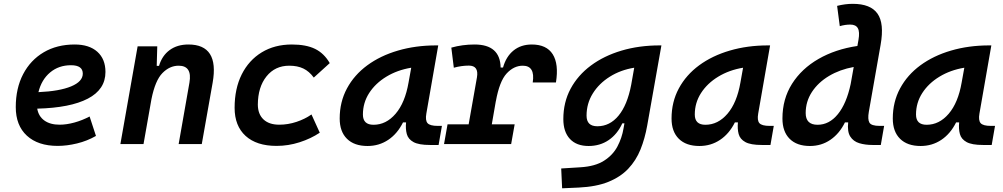

<svg xmlns="http://www.w3.org/2000/svg" viewBox="-20 -763 5313 1017"><path d="M295.9 -102.5Q332.5 -102.5 374.3 -114Q416 -125.5 454.6 -146L488.3 -43Q441.4 -16.1 387.9 -3.2Q334.5 9.8 285.6 9.8Q181.2 9.8 122.3 -44.4Q63.5 -98.6 63.5 -195.8Q63.5 -295.4 102.5 -370.1Q141.6 -444.8 211.7 -486.1Q281.7 -527.3 375.5 -527.3Q452.6 -527.3 495.6 -488.8Q538.6 -450.2 538.6 -381.8Q538.6 -289.1 445.3 -240.5Q352.1 -191.9 177.2 -187.5Q184.1 -147 214.8 -124.8Q245.6 -102.5 295.9 -102.5ZM183.6 -274.9Q294.9 -279.8 356.7 -305.4Q418.5 -331.1 418.5 -373Q418.5 -417.5 356 -417.5Q291 -417.5 245.4 -379.2Q199.7 -340.8 183.6 -274.9Z M617.7 0 709 -517.6H813L810.1 -414.1H822.3Q838.4 -468.3 878.7 -497.8Q918.9 -527.3 978 -527.3Q1142.1 -527.3 1106.4 -325.2L1048.8 0H926.3L983.4 -325.2Q999 -415 926.3 -415Q878.9 -415 840.6 -376.2Q802.2 -337.4 782.2 -237.8L740.2 0Z M1459 -102.5Q1505.4 -102.5 1550.3 -117.4Q1595.2 -132.3 1629.9 -156.7L1673.8 -60.1Q1627 -28.8 1567.1 -9.5Q1507.3 9.8 1444.8 9.8Q1338.9 9.8 1280.8 -43.2Q1222.7 -96.2 1222.7 -191.9Q1222.7 -293.5 1260.3 -368.7Q1297.9 -443.8 1366.2 -485.6Q1434.6 -527.3 1525.9 -527.3Q1601.6 -527.3 1649.2 -503.9Q1696.8 -480.5 1726.6 -428.7L1642.1 -352.1Q1617.7 -385.3 1586.7 -400.1Q1555.7 -415 1512.2 -415Q1437 -415 1391.6 -358.4Q1346.2 -301.8 1345.7 -208.5Q1346.2 -158.2 1375.7 -130.4Q1405.3 -102.5 1459 -102.5Z M1926.8 10.3Q1856.4 10.3 1817.9 -27.8Q1779.3 -65.9 1779.3 -135.3Q1779.3 -223.1 1817.9 -294.7Q1856.4 -366.2 1925.5 -417Q1994.6 -467.8 2087.9 -495.1Q2181.2 -522.5 2290 -522.5H2301.3L2238.3 -161.6Q2231.9 -125.5 2244.6 -110.8Q2257.3 -96.2 2298.8 -96.2H2320.8L2303.2 4.9H2257.3Q2198.2 4.9 2170.2 -10.5Q2142.1 -25.9 2134.8 -53Q2127.4 -80.1 2130.9 -114.7H2114.7Q2085 -54.7 2036.4 -22.2Q1987.8 10.3 1926.8 10.3ZM1958.5 -102.1Q2025.4 -102.1 2075.4 -160.4Q2125.5 -218.8 2144 -325.7L2158.2 -404.3Q2084.5 -392.1 2026.6 -356.9Q1968.8 -321.8 1935.5 -270.3Q1902.3 -218.8 1902.3 -156.2Q1902.3 -102.1 1958.5 -102.1Z M2332 0 2350.6 -104.5H2462.4L2506.3 -353Q2517.1 -415.5 2463.4 -415.5Q2424.8 -415.5 2383.8 -404.3L2370.6 -510.7Q2429.2 -527.3 2493.7 -527.3Q2629.4 -527.3 2631.8 -405.3H2644.5Q2660.6 -463.4 2700 -495.4Q2739.3 -527.3 2796.9 -527.3Q2875 -527.3 2907.7 -475.6Q2940.4 -423.8 2924.8 -326.2H2801.8Q2815.4 -415 2749 -415Q2701.7 -415 2663.6 -373.8Q2625.5 -332.5 2606.4 -226.1V-227.5L2585 -104.5H2706.1L2687.5 0Z M2957.5 234.4 2952.6 129.4 3055.2 123Q3132.8 118.2 3179.7 88.1Q3226.6 58.1 3250.5 12.7Q3274.4 -32.7 3282.7 -82.5L3287.6 -109.9H3276.4Q3250 -52.2 3204.1 -21Q3158.2 10.3 3097.7 10.3Q3033.7 10.3 2998.8 -27.1Q2963.9 -64.5 2963.9 -132.3Q2963.9 -221.2 3002.4 -293Q3041 -364.7 3110.1 -416Q3179.2 -467.3 3272.2 -494.9Q3365.2 -522.5 3474.1 -522.5H3483.4L3408.2 -98.1Q3396 -29.3 3372.6 28.8Q3349.1 86.9 3307.9 130.6Q3266.6 174.3 3202.6 200.2Q3138.7 226.1 3045.4 230.5ZM3339.4 -404.3Q3267.1 -392.6 3210 -356.7Q3152.8 -320.8 3119.9 -267.8Q3086.9 -214.8 3086.9 -150.4Q3086.9 -94.2 3144 -94.2Q3210 -94.2 3256.3 -150.4Q3302.7 -206.5 3323.2 -313Z M3684.6 10.3Q3614.3 10.3 3575.7 -27.8Q3537.1 -65.9 3537.1 -135.3Q3537.1 -223.1 3575.7 -294.7Q3614.3 -366.2 3683.3 -417Q3752.4 -467.8 3845.7 -495.1Q3939 -522.5 4047.9 -522.5H4059.1L3996.1 -161.6Q3989.7 -125.5 4002.4 -110.8Q4015.1 -96.2 4056.6 -96.2H4078.6L4061 4.9H4015.1Q3956.1 4.9 3928 -10.5Q3899.9 -25.9 3892.6 -53Q3885.3 -80.1 3888.7 -114.7H3872.6Q3842.8 -54.7 3794.2 -22.2Q3745.6 10.3 3684.6 10.3ZM3716.3 -102.1Q3783.2 -102.1 3833.3 -160.4Q3883.3 -218.8 3901.9 -325.7L3916 -404.3Q3842.3 -392.1 3784.4 -356.9Q3726.6 -321.8 3693.4 -270.3Q3660.2 -218.8 3660.2 -156.2Q3660.2 -102.1 3716.3 -102.1Z M4270 10.3Q4200.7 10.3 4162.6 -27.8Q4124.5 -65.9 4124.5 -135.3Q4124.5 -238.8 4175.3 -319.1Q4226.1 -399.4 4315.7 -450.9Q4405.3 -502.4 4521.5 -519.5L4527.3 -552.2Q4534.7 -594.2 4523.9 -613.5Q4513.2 -632.8 4483.9 -632.8Q4456.5 -632.8 4428.2 -624.5L4414.1 -731.9Q4457 -742.7 4497.1 -742.7Q4591.3 -742.7 4627.9 -690.9Q4664.6 -639.2 4644.5 -525.9L4582 -170.4Q4575.2 -130.9 4585.2 -113.5Q4595.2 -96.2 4639.2 -96.2H4663.1L4645.5 4.9H4602.1Q4562.5 4.9 4531.2 -4.6Q4500 -14.2 4483.6 -40Q4467.3 -65.9 4472.7 -114.7H4455.6Q4426.8 -55.7 4378.9 -22.7Q4331.1 10.3 4270 10.3ZM4485.8 -317.4 4502 -408.2Q4428.7 -395 4371.1 -360.6Q4313.5 -326.2 4280.5 -275.6Q4247.6 -225.1 4247.6 -164.1Q4247.6 -102.1 4310.5 -102.1Q4372.6 -102.1 4418.2 -158.4Q4463.9 -214.8 4485.8 -317.4Z M4856.4 10.3Q4786.1 10.3 4747.6 -27.8Q4709 -65.9 4709 -135.3Q4709 -223.1 4747.6 -294.7Q4786.1 -366.2 4855.2 -417Q4924.3 -467.8 5017.6 -495.1Q5110.8 -522.5 5219.7 -522.5H5231L5168 -161.6Q5161.6 -125.5 5174.3 -110.8Q5187 -96.2 5228.5 -96.2H5250.5L5232.9 4.9H5187Q5127.9 4.9 5099.9 -10.5Q5071.8 -25.9 5064.5 -53Q5057.1 -80.1 5060.5 -114.7H5044.4Q5014.6 -54.7 4966.1 -22.2Q4917.5 10.3 4856.4 10.3ZM4888.2 -102.1Q4955.1 -102.1 5005.1 -160.4Q5055.2 -218.8 5073.7 -325.7L5087.9 -404.3Q5014.2 -392.1 4956.3 -356.9Q4898.4 -321.8 4865.2 -270.3Q4832 -218.8 4832 -156.2Q4832 -102.1 4888.2 -102.1Z"/></svg>

Font: Cascadia Mono NF SemiBold
Style: Italic
Weight: 600
Italic angle: -10°
Monospace: yes
Designer: Aaron Bell
Foundry: Saja Typeworks
Version: Version 2404.023; ttfautohint (v1.8.4)